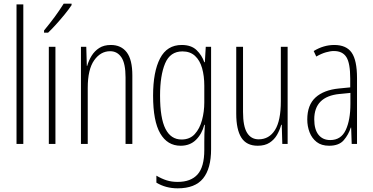

<svg xmlns="http://www.w3.org/2000/svg" viewBox="-20 -784 2033 1046"><path d="M107 0H70V-760H107Z M282 0H246V-529H282ZM370 -756Q354 -732 331.5 -704.5Q309 -677 285 -650.5Q261 -624 242 -606H220V-618Q253 -658 278 -692Q303 -726 327 -764H370Z M584 -539Q640 -539 670.5 -499Q701 -459 701 -373V0H664V-362Q664 -438 641.5 -471.5Q619 -505 580 -505Q528 -505 493 -455.5Q458 -406 458 -305V0H421V-529H450L453 -425H455Q463 -454 479 -480Q495 -506 520.5 -522.5Q546 -539 584 -539Z M970 -539Q1022 -539 1051 -511Q1080 -483 1093 -445H1096L1101 -529H1130V29Q1130 134 1086.5 188Q1043 242 948 242Q883 242 832 211V173Q861 190 888 198.5Q915 207 948 207Q1020 207 1056.5 166Q1093 125 1093 33V-8Q1093 -30 1093.5 -52Q1094 -74 1096 -104H1093Q1080 -54 1047.5 -22Q1015 10 964 10Q892 10 853 -57Q814 -124 814 -263Q814 -393 852 -466Q890 -539 970 -539ZM974 -504Q907 -504 879.5 -438.5Q852 -373 852 -263Q852 -140 881.5 -82Q911 -24 969 -24Q1014 -24 1041 -53.5Q1068 -83 1080.5 -129.5Q1093 -176 1093 -226V-317Q1093 -370 1081 -412.5Q1069 -455 1042.5 -479.5Q1016 -504 974 -504Z M1547 -529V0H1518L1515 -104H1512Q1504 -75 1489 -49Q1474 -23 1448.5 -6.5Q1423 10 1384 10Q1323 10 1295 -34Q1267 -78 1267 -165V-529H1304V-174Q1304 -96 1326 -60.5Q1348 -25 1389 -25Q1446 -25 1478 -75.5Q1510 -126 1510 -233V-529Z M1801 -539Q1867 -539 1896 -497Q1925 -455 1925 -359V0H1896L1893 -89H1891Q1879 -51 1853 -20.5Q1827 10 1773 10Q1731 10 1705 -10.5Q1679 -31 1666.5 -63.5Q1654 -96 1654 -133Q1654 -212 1699 -253Q1744 -294 1827 -302L1888 -308V-356Q1888 -440 1867 -473Q1846 -506 1799 -506Q1780 -506 1755.5 -499Q1731 -492 1703 -476L1689 -506Q1743 -539 1801 -539ZM1829 -272Q1692 -258 1692 -134Q1692 -79 1715 -50Q1738 -21 1779 -21Q1838 -21 1863.5 -75.5Q1889 -130 1889 -218V-278Z"/></svg>

Font: Noto Sans Myanmar UI ExtraCondensed ExtraLight
Style: Regular
Weight: 200
Width: 2
Designer: Monotype Design Team
Foundry: Monotype Imaging Inc.
Version: Version 2.103; ttfautohint (v1.8.4.7-5d5b)